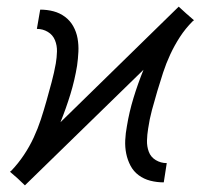

<svg xmlns="http://www.w3.org/2000/svg" viewBox="-20 -549 640 578"><path d="M55 9 33 -12 10 -32 14 -35Q35 -57 52 -82.5Q69 -108 81.5 -135Q94 -162 103 -189.5Q112 -217 120 -245.5Q128 -274 135.5 -302Q143 -330 148 -358Q151 -376 151.5 -394Q152 -412 145.5 -428Q139 -444 124 -453Q109 -462 91 -462L101 -520Q122 -520 141 -515Q160 -510 175.5 -498.5Q191 -487 200.5 -470Q210 -453 213.5 -433.5Q217 -414 216 -393Q215 -372 212 -351Q205 -308 192 -265.5Q179 -223 162 -181L518 -529L541 -508L564 -488L560 -485Q538 -463 521.5 -437.5Q505 -412 492.5 -385Q480 -358 471 -330.5Q462 -303 453.5 -274.5Q445 -246 437.5 -218Q430 -190 426 -162Q423 -144 422.5 -126Q422 -108 428 -92Q434 -76 449 -67Q464 -58 482 -58L473 0Q452 0 432.5 -5Q413 -10 397.5 -21.5Q382 -33 373 -50Q364 -67 360 -86.5Q356 -106 357 -127Q358 -148 362 -169Q369 -212 382 -254.5Q395 -297 412 -339Z"/></svg>

Font: Iosevka Aile Light Oblique
Style: Regular
Weight: 300
Italic angle: -9°
Designer: Belleve Invis
Foundry: Belleve Invis
Version: Version 31.1.0; ttfautohint (v1.8.4)